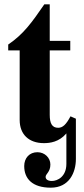

<svg xmlns="http://www.w3.org/2000/svg" viewBox="-20 -650 387 888"><path d="M331 -101 306 -112C286 -74 270 -59 249 -59C221 -59 210 -79 210 -119V-417H305V-461H210V-630H185C127 -546 90 -493 18 -444V-417H71V-95C71 -28 114 12 183 12C211 12 253 7 287 -33V108C287 167 246 187 220 187C202 187 191 180 191 168C191 154 213 146 213 111C213 80 187 54 153 54C116 54 92 81 92 118C92 177 130 218 215 218C300 218 331 148 331 85Z"/></svg>

Font: XITS Math
Style: Bold
Weight: 700
Designer: MicroPress Inc., with final additions and corrections provided by Coen Hoffman, Elsevier (retired)
Version: Version 1.105